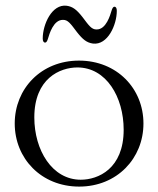

<svg xmlns="http://www.w3.org/2000/svg" viewBox="-20 -665 574 696"><path d="M267 11.4C404.1 11.4 500 -90.9 500 -217.3C500 -343.8 404.1 -445.3 266.3 -445.3C129.3 -445.3 33.4 -343.8 33.4 -217.3C33.4 -90.9 129.3 11.4 267 11.4ZM104.4 -239.3C104.4 -380.7 197.4 -420.5 260.7 -420.5C365.1 -420.5 428.3 -313.2 428.3 -194.6C428.3 -53.3 335.9 -13.5 272.7 -13.5C169 -13.5 104.4 -120.7 104.4 -239.3ZM134.9 -525.6C134.9 -516.3 137.8 -510.7 143.5 -510.7C148.8 -510.7 151.6 -517.4 154.1 -525.6C158.7 -540.5 173.3 -593.4 208.1 -593C226.2 -593.4 235.4 -579.9 259.2 -548.3C280.2 -521.7 294.4 -510.3 316.8 -507.1C370.4 -500.4 403.4 -574.9 403.4 -625.7C403.4 -634.9 400.6 -640.6 394.9 -640.6C389.6 -640.6 386.7 -633.9 384.2 -625.7C379.6 -610.8 365.1 -557.9 330.3 -558.2C312.1 -557.9 302.9 -571.4 279.1 -603C258.2 -629.6 244 -641 221.6 -644.2C168 -650.9 134.9 -576.3 134.9 -525.6Z"/></svg>

Font: Margiela Serif Light
Style: Regular
Weight: 300
Designer: Andreas Faust, Stefan Endress
Version: Version 1.002;FEAKit 1.0